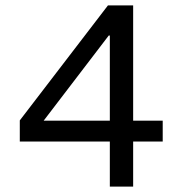

<svg xmlns="http://www.w3.org/2000/svg" viewBox="-20 -688 672 708"><path d="M385 0V-166H53V-244L378 -668H471V-243H580V-166H471V0ZM141 -243H385V-557H381Z"/></svg>

Font: Atkinson Hyperlegible Mono ExtraLight
Style: Regular
Weight: 400
Monospace: yes
Version: Version 2.001